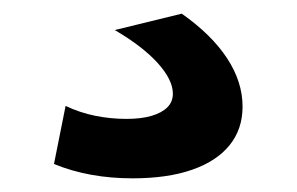

<svg xmlns="http://www.w3.org/2000/svg" viewBox="-20 -44 434 281"><path d="M174 217Q110 217 59 196L76 111Q97 121 119.5 125.5Q142 130 165 130Q187 130 202 125.5Q217 121 225 113Q233 105 233 93Q233 73 211 48.5Q189 24 148 0L246 -24Q290 7 312.5 41.5Q335 76 335 112Q335 145 316 168.5Q297 192 261 204.5Q225 217 174 217Z"/></svg>

Font: M PLUS 2 Medium
Style: Regular
Weight: 500
Designer: Coji Morishita
Foundry: UNDERFOREST DESIGN
Version: Version 1.001